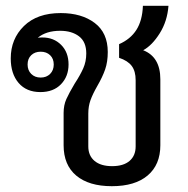

<svg xmlns="http://www.w3.org/2000/svg" viewBox="-20 -631 646 661"><path d="M532 -358V-131Q532 -64 488.5 -27Q445 10 365 10Q286 10 242.5 -26.5Q199 -63 199 -131V-242Q199 -269 208.5 -290Q218 -311 237 -343Q256 -372 266.5 -395.5Q277 -419 277 -447Q277 -487 252 -506Q227 -525 187 -525Q139 -525 110 -501Q115 -502 126 -502Q165 -502 190.5 -476.5Q216 -451 216 -409Q216 -368 190 -341Q164 -314 119 -314Q71 -314 44 -345.5Q17 -377 17 -430Q17 -497 62.5 -541.5Q108 -586 189 -586Q261 -586 306 -552Q351 -518 351 -452Q351 -418 342 -392Q333 -366 315 -335Q299 -307 291.5 -286Q284 -265 284 -240V-127Q284 -95 305.5 -77Q327 -59 366 -59Q405 -59 426 -77Q447 -95 447 -127V-355Q447 -386 433.5 -404Q420 -422 390 -432V-479Q429 -496 449.5 -528Q470 -560 472 -611H560Q556 -558 530 -516.5Q504 -475 473 -458Q532 -435 532 -358ZM120 -453Q100 -453 87.5 -441Q75 -429 75 -409Q75 -389 87.5 -376.5Q100 -364 120 -364Q140 -364 152.5 -376.5Q165 -389 165 -409Q165 -429 152.5 -441Q140 -453 120 -453Z"/></svg>

Font: Sarabun
Style: Regular
Weight: 400
Designer: Suppakit Chalermlarp | Katatrad Co.,Ltd.
Foundry: Cadson Demak Co.,Ltd.
Version: Version 1.000; ttfautohint (v1.6)